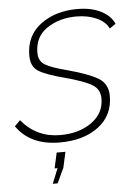

<svg xmlns="http://www.w3.org/2000/svg" viewBox="-65 -569 572 786"><g transform="rotate(-5 220.5 -176.0)"><path d="M-14 -72 9 -95Q71 -20 168 -20Q246 -20 297.5 -57Q349 -94 349 -154Q349 -193 317 -212Q285 -231 207 -252Q130 -272 100 -291Q70 -310 70 -355Q70 -437 131 -482.5Q192 -528 282 -528Q340 -528 379.5 -507.5Q419 -487 433 -454L408 -437Q394 -466 358 -482Q322 -498 275 -498Q206 -498 155 -464Q104 -430 104 -364Q104 -330 129 -314.5Q154 -299 220 -282Q309 -258 346.5 -234.5Q384 -211 384 -162Q384 -82 323 -36Q262 10 164 10Q43 10 -14 -72ZM120 176 145 114H133L147 50H183L169 114L140 176Z"/></g></svg>

Font: Raleway-v4020 ExtraLight
Style: Italic
Weight: 275
Italic angle: -12°
Designer: Matt McInerney, Pablo Impallari, Rodrigo Fuenzalida
Foundry: Matt McInerney, Pablo Impallari, Rodrigo Fuenzalida
Version: Version 4.020;PS 004.020;hotconv 1.0.88;makeotf.lib2.5.64775